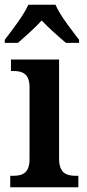

<svg xmlns="http://www.w3.org/2000/svg" viewBox="-26 -786 364 806"><path d="M-6 -619V-606H49C78 -631 121 -669 149 -700C177 -670 222 -630 251 -606H306V-619C277 -657 226 -721 207 -766H93C73 -721 23 -657 -6 -619ZM17 0H303V-48H292C252 -48 222 -60 222 -120V-536H20V-488H30C69 -488 98 -476 98 -420V-118C98 -60 69 -48 29 -48H17Z"/></svg>

Font: Noto Serif Khmer SemiCondensed SemiBold
Style: Regular
Weight: 600
Width: 4
Designer: Danh Hong and the Monotype Design Team
Foundry: Monotype Imaging Inc.
Version: Version 2.004